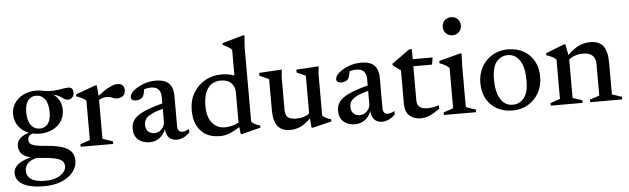

<svg xmlns="http://www.w3.org/2000/svg" viewBox="-56 -926 4619 1409"><g transform="rotate(-5 2254.0 -222.0)"><path d="M219.5 -122Q192.5 -122 167 -128Q131.5 -116.5 131.5 -84Q131.5 -68.5 140.5 -57.5Q149.5 -46.5 178.2 -39.2Q207 -32 266.5 -28Q359.5 -21.5 411 6.5Q462.5 34.5 462.5 98Q462.5 142.5 433 180.5Q403.5 218.5 348.5 241.8Q293.5 265 217 265Q116.5 265 63.2 234.8Q10 204.5 10 150.5Q10 117.5 38.8 91Q67.5 64.5 136.5 45Q85 31.5 67.8 6.8Q50.5 -18 51 -47.5Q51 -78.5 74.5 -101Q98 -123.5 140 -136Q92.5 -154.5 64.5 -192.5Q36.5 -230.5 36.5 -280Q36.5 -327 60.8 -363Q85 -399 126.2 -419Q167.5 -439 220 -439Q253.5 -439 283.5 -430Q326 -425 357 -428Q388 -431 411.8 -435.8Q435.5 -440.5 456.5 -440.5Q492.5 -440.5 492.5 -400.5Q492.5 -378.5 479.5 -365.5Q466.5 -352.5 448.5 -352.5Q433.5 -352.5 420 -361.5Q406.5 -370.5 389 -381.5Q371.5 -392.5 344.5 -398.5Q403 -352.5 403 -281Q403 -234 379 -198Q355 -162 313.5 -142Q272 -122 219.5 -122ZM224 -159Q262 -159 283.8 -188.2Q305.5 -217.5 305.5 -273.5Q305.5 -335.5 281 -368.8Q256.5 -402 216 -402Q178 -402 156 -372.8Q134 -343.5 134 -287.5Q134 -225.5 158.8 -192.2Q183.5 -159 224 -159ZM93.5 141Q93.5 180.5 127 203.2Q160.5 226 231 226Q299.5 226 341.5 197.8Q383.5 169.5 383.5 131Q383.5 95 346 78.8Q308.5 62.5 210.5 56Q194 55 179 53Q129.5 67.5 111.5 90Q93.5 112.5 93.5 141Z M817.5 -435Q845 -435 857 -421.2Q869 -407.5 869 -386.5Q869 -360 852.2 -345.2Q835.5 -330.5 809.5 -330.5Q789 -330.5 772.5 -339Q756 -347.5 733.5 -347.5Q703.5 -347.5 674.5 -331V-44.5L749.5 -19V0H510V-19L581.5 -43.5V-333Q571 -345 553.5 -353.8Q536 -362.5 510 -371.5V-386L655 -439H667L673.5 -361Q767 -435 817.5 -435Z M1219.5 10Q1180.5 10 1159.8 -13.2Q1139 -36.5 1137 -76Q1123.5 -36 1091 -12.5Q1058.5 11 1018.5 11Q967 11 934.2 -17.2Q901.5 -45.5 901.5 -99.5Q901.5 -134.5 920.5 -162.5Q939.5 -190.5 990 -215.2Q1040.5 -240 1134.5 -264.5V-314Q1134.5 -348 1116.8 -368Q1099 -388 1059 -388Q1036.5 -388 1011 -380Q1008 -359 1003.5 -343.8Q999 -328.5 992 -321Q984 -312.5 971.2 -308Q958.5 -303.5 945.5 -303.5Q908 -303.5 908 -330.5Q908 -353.5 936.2 -377.8Q964.5 -402 1008 -418.8Q1051.5 -435.5 1098 -435.5Q1169.5 -435.5 1198.8 -403Q1228 -370.5 1228 -313V-88.5Q1228 -45 1265 -45Q1287.5 -45 1313.5 -61V-35Q1291 -12.5 1266 -1.2Q1241 10 1219.5 10ZM994.5 -119.5Q994.5 -86.5 1012.8 -69.5Q1031 -52.5 1058 -52.5Q1089.5 -52.5 1112 -76Q1134.5 -99.5 1134.5 -131V-225.5Q1077.5 -210 1047.2 -194Q1017 -178 1005.8 -160Q994.5 -142 994.5 -119.5Z M1688.5 9.5 1682.5 -42Q1646 -20.5 1621.2 -9Q1596.5 2.5 1576.8 6.8Q1557 11 1536 11Q1442.5 11 1393.8 -45.5Q1345 -102 1345 -192Q1345 -270 1378.8 -325.2Q1412.5 -380.5 1467 -409.8Q1521.5 -439 1584.5 -439Q1632.5 -439 1679.5 -423V-611.5Q1669.5 -624 1652.8 -633.8Q1636 -643.5 1613.5 -654V-667L1767 -710.5H1778.5L1772.5 -621.5V-74.5Q1782.5 -63.5 1801 -54Q1819.5 -44.5 1836.5 -41V-25L1700.5 9.5ZM1679.5 -299.5Q1679.5 -340.5 1653 -367.5Q1626.5 -394.5 1575 -394.5Q1514 -394.5 1481 -348.5Q1448 -302.5 1448 -219Q1448 -136 1483.8 -93Q1519.5 -50 1577.5 -50Q1632 -50 1679.5 -77Z M2024 -143.5Q2024 -101 2042.2 -84.5Q2060.5 -68 2109 -68Q2135.5 -68 2160.8 -76.2Q2186 -84.5 2201.5 -98V-375.5L2136 -405V-426L2301 -436L2295.5 -376V-74.5Q2305 -63.5 2323.8 -54Q2342.5 -44.5 2359 -41V-25L2222 8.5H2210.5L2204 -60.5Q2161.5 -19.5 2127.2 -4.2Q2093 11 2051 11Q1931 11 1931 -143.5V-374.5L1862.5 -405V-426L2029.5 -436L2024 -377Z M2732.5 10Q2693.5 10 2672.8 -13.2Q2652 -36.5 2650 -76Q2636.5 -36 2604 -12.5Q2571.5 11 2531.5 11Q2480 11 2447.2 -17.2Q2414.5 -45.5 2414.5 -99.5Q2414.5 -134.5 2433.5 -162.5Q2452.5 -190.5 2503 -215.2Q2553.5 -240 2647.5 -264.5V-314Q2647.5 -348 2629.8 -368Q2612 -388 2572 -388Q2549.5 -388 2524 -380Q2521 -359 2516.5 -343.8Q2512 -328.5 2505 -321Q2497 -312.5 2484.2 -308Q2471.5 -303.5 2458.5 -303.5Q2421 -303.5 2421 -330.5Q2421 -353.5 2449.2 -377.8Q2477.5 -402 2521 -418.8Q2564.5 -435.5 2611 -435.5Q2682.5 -435.5 2711.8 -403Q2741 -370.5 2741 -313V-88.5Q2741 -45 2778 -45Q2800.5 -45 2826.5 -61V-35Q2804 -12.5 2779 -1.2Q2754 10 2732.5 10ZM2507.5 -119.5Q2507.5 -86.5 2525.8 -69.5Q2544 -52.5 2571 -52.5Q2602.5 -52.5 2625 -76Q2647.5 -99.5 2647.5 -131V-225.5Q2590.5 -210 2560.2 -194Q2530 -178 2518.8 -160Q2507.5 -142 2507.5 -119.5Z M2993.5 -124Q2993.5 -60 3071 -60Q3107.5 -60 3155.5 -75V-49.5Q3110 -16 3078 -3.2Q3046 9.5 3019 9.5Q2965.5 9.5 2933 -19.2Q2900.5 -48 2900.5 -106V-354L2843 -395.5V-408Q2873 -429.5 2906.8 -453.5Q2940.5 -477.5 2972.5 -501.5H2993.5V-428H3140L3131.5 -376H2993.5Z M3300 -577.5Q3270.5 -577.5 3252 -596.8Q3233.5 -616 3233.5 -644.5Q3233.5 -672.5 3252 -691.5Q3270.5 -710.5 3300 -710.5Q3330 -710.5 3348.5 -691.5Q3367 -672.5 3367 -644.5Q3367 -616 3348.5 -596.8Q3330 -577.5 3300 -577.5ZM3354.5 -439 3351 -351V-43.5L3423.5 -19V0H3186V-19L3257.5 -43.5V-339.5Q3248.5 -350.5 3228.5 -362Q3208.5 -373.5 3186.5 -381V-398L3341.5 -439Z M3691 11Q3625.5 11 3576.2 -16.8Q3527 -44.5 3499.8 -94Q3472.5 -143.5 3472.5 -208.5Q3472.5 -275.5 3501.2 -327.5Q3530 -379.5 3580.2 -409.2Q3630.5 -439 3695 -439Q3761 -439 3810.2 -411.2Q3859.5 -383.5 3886.8 -334Q3914 -284.5 3914 -219.5Q3914 -152.5 3885.2 -100.5Q3856.5 -48.5 3806 -18.8Q3755.5 11 3691 11ZM3695.5 -31Q3746 -31 3779 -70.8Q3812 -110.5 3812 -199Q3812 -295.5 3779.2 -346.2Q3746.5 -397 3691 -397Q3640.5 -397 3607.5 -357.5Q3574.5 -318 3574.5 -229Q3574.5 -132.5 3607.2 -81.8Q3640 -31 3695.5 -31Z M4263.5 -19 4334 -42.5V-279Q4334 -317 4310.5 -338.5Q4287 -360 4242 -360Q4209.5 -360 4181.5 -350Q4153.5 -340 4137.5 -325V-42.5L4207.5 -19V0H3973V-19L4044.5 -43.5V-333Q4035 -343.5 4019.5 -352.2Q4004 -361 3973 -371.5V-386L4107 -439H4119L4134.5 -359Q4181 -404.5 4220 -421.8Q4259 -439 4304.5 -439Q4367 -439 4397 -399.8Q4427 -360.5 4427 -276.5V-43.5L4499.5 -19V0H4263.5Z"/></g></svg>

Font: Newsreader Text Medium
Style: Regular
Weight: 500
Designer: Hugues Gentile
Foundry: Production Type
Version: Version 1.002